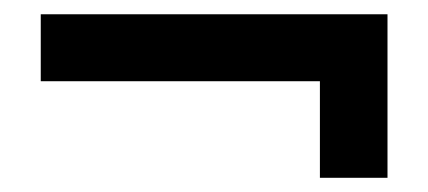

<svg xmlns="http://www.w3.org/2000/svg" viewBox="-20 -397 600 269"><path d="M37.1 -283.2V-377H522.9V-147.9H428.2V-283.2Z"/></svg>

Font: TASA Explorer Medium
Style: Regular
Weight: 500
Designer: Weizhong Zhang
Foundry: Local Remote
Version: Version 1.000;Glyphs 3.1.2 (3151)